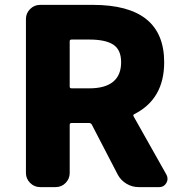

<svg xmlns="http://www.w3.org/2000/svg" viewBox="-20 -764 747 784"><path d="M272.5 -602.5Q264.6 -602.5 264.6 -595.7V-410.2Q264.6 -403.3 272.5 -403.3H344.7Q409.2 -403.3 441.9 -430.2Q474.6 -457 474.6 -509.8Q474.6 -560.5 442.9 -581.5Q411.1 -602.5 344.7 -602.5ZM660.2 -49.8Q664.1 -42 664.1 -33.2Q664.1 -25.4 659.2 -16.6Q649.4 0 630.9 0H545.9Q519.5 0 496.6 -13.7Q473.6 -27.3 460.9 -50.8L354.5 -255.9Q350.6 -261.7 343.8 -261.7H272.5Q264.6 -261.7 264.6 -254.9V-57.6Q264.6 -34.2 248 -17.1Q231.4 0 207 0H143.6Q120.1 0 103 -17.1Q85.9 -34.2 85.9 -57.6V-686.5Q85.9 -710 103 -727.1Q120.1 -744.1 143.6 -744.1H359.4Q650.4 -744.1 650.4 -509.8Q650.4 -359.4 528.3 -297.9Q522.5 -294.9 525.4 -289.1Z"/></svg>

Font: Gen Jyuu Gothic Heavy
Style: Bold
Weight: 900
Designer: [Source Han Sans]
Ryoko NISHIZUKA  (kana & ideographs); Paul D. Hunt (Latin, Greek & Cyrillic); Wenlong ZHANG  (bopomofo
Version: Version 1.002.20150607